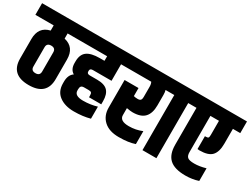

<svg xmlns="http://www.w3.org/2000/svg" viewBox="-99 -1168 2177 1671"><g transform="rotate(30 989.5 -332.0)"><path d="M258 -156V-349Q258 -391 214 -391Q170 -391 170 -349V-156Q170 -114 214 -114Q258 -114 258 -156ZM393 -354V-158Q393 5 214 5Q35 5 35 -158V-354Q35 -477 144 -502V-554H-40V-671H467V-554H284V-502Q393 -477 393 -354Z M466 -158V-175Q466 -243 509 -272Q466 -297 465 -359V-377Q465 -447 506 -477.5Q547 -508 634 -508H681V-554H388V-671H916V-554H821V-388H634Q605 -388 605 -365V-357Q605 -334 634 -334H707Q782 -334 814 -300.5Q846 -267 846 -197V-166H723V-184Q723 -204 716 -211.5Q709 -219 689 -219H645Q622 -219 614 -209Q606 -199 606 -180V-167Q606 -114 692 -114Q765 -114 831 -134V-13Q760 7 669.5 7Q579 7 522.5 -35Q466 -77 466 -158Z M1116 -242Q1096 -242 1056 -249V-179Q1056 -121 1148 -121Q1218 -121 1280 -147V-17Q1217 5 1119.5 5Q1022 5 969 -44Q916 -93 916 -174V-451H1056V-370Q1074 -365 1096 -365Q1118 -365 1126 -375Q1134 -385 1134 -404V-507Q1134 -538 1124 -554H836V-671H1353V-554H1268Q1274 -538 1274 -507V-402Q1274 -323 1236.5 -282.5Q1199 -242 1116 -242Z M1356 -554H1274V-671H1578V-554H1496V0H1356Z M1789 5Q1679 5 1629 -41Q1579 -87 1579 -184V-554H1498V-671H2019V-554H1945V-404Q1945 -323 1910 -284.5Q1875 -246 1786 -246Q1780 -246 1766 -248V-377H1775Q1794 -377 1799.5 -383.5Q1805 -390 1805 -413V-554H1719V-189Q1719 -155 1735.5 -139.5Q1752 -124 1804 -124Q1856 -124 1918 -142V-15Q1858 5 1789 5Z"/></g></svg>

Font: Khand
Style: Bold
Weight: 700
Designer: Devanagari: Sanchit Sawaria, Jyotish Sonowal; Latin: Satya Rajpurohit
Foundry: Indian Type Foundry
Version: Version 1.101;PS 1.0;hotconv 1.0.78;makeotf.lib2.5.61930; tt